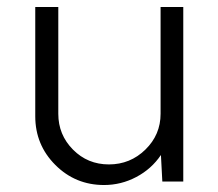

<svg xmlns="http://www.w3.org/2000/svg" viewBox="-20 -520 625 550"><path d="M440 -500H505V0H445L441 -76Q414 -36 370.5 -13Q327 10 278 10Q196 10 138.5 -47.5Q81 -105 81 -187V-500H147V-194Q147 -134 189 -91.5Q231 -49 292 -49Q353 -49 396.5 -91.5Q440 -134 440 -194Z"/></svg>

Font: Orkney Light
Style: Regular
Weight: 300
Designer: Samuel Oakes and Alfredo Marco Pradil
Foundry: Alfredo Marco Pradil
Version: 1.0; ttfautohint (v1.5)